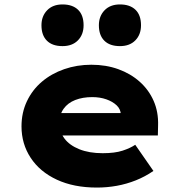

<svg xmlns="http://www.w3.org/2000/svg" viewBox="-20 -836 819 866"><path d="M417 10Q313 10 236.5 -25.5Q160 -61 118.5 -124Q77 -187 77 -266Q77 -328 101.5 -379.5Q126 -431 169 -467.5Q212 -504 269.5 -524Q327 -544 392 -544Q458 -544 513.5 -524Q569 -504 610 -467.5Q651 -431 673 -381Q695 -331 693 -270L692 -225H194L171 -326H543L525 -301V-320Q524 -344 506 -361Q488 -378 459.5 -388Q431 -398 396 -398Q353 -398 319.5 -385Q286 -372 267 -345.5Q248 -319 248 -281Q248 -242 270.5 -211.5Q293 -181 337.5 -163Q382 -145 443 -145Q498 -145 533 -156.5Q568 -168 590 -183L672 -65Q634 -39 592.5 -22.5Q551 -6 507 2Q463 10 417 10ZM521 -628Q475 -628 450.5 -652.5Q426 -677 426 -722Q426 -763 451.5 -789.5Q477 -816 521 -816Q566 -816 591 -792Q616 -768 616 -722Q616 -680 590.5 -654Q565 -628 521 -628ZM262 -628Q216 -628 191.5 -652.5Q167 -677 167 -722Q167 -763 192.5 -789.5Q218 -816 262 -816Q307 -816 332 -792Q357 -768 357 -722Q357 -680 331.5 -654Q306 -628 262 -628Z"/></svg>

Font: Lexend Giga ExtraBold
Style: Regular
Weight: 800
Designer: Bonnie Shaver-Troup, Thomas Jockin
Foundry: Lexend
Version: Version 1.007